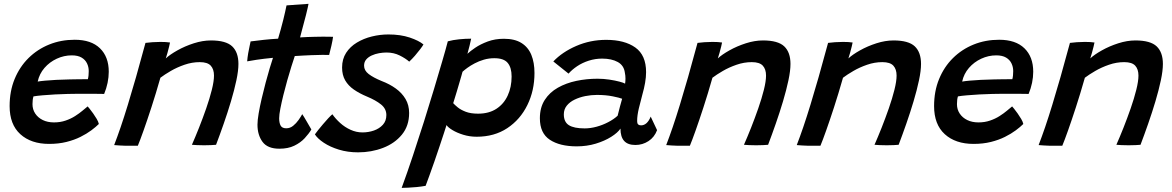

<svg xmlns="http://www.w3.org/2000/svg" viewBox="-20 -736 5968 978"><path d="M483.5 -104.5Q468.5 -89.5 445 -72Q421.5 -54.5 390 -38.8Q358.5 -23 318.5 -13Q278.5 -3 230 -3Q138 -3 83.5 -52.5Q29 -102 29 -195.5Q29 -271.5 54.5 -333.5Q80 -395.5 125.2 -440.2Q170.5 -485 230.5 -509.2Q290.5 -533.5 360.5 -533.5Q444.5 -533.5 489.2 -490Q534 -446.5 534 -370.5Q534 -343 528 -314Q522 -285 510.5 -257.5Q504.5 -258 482.5 -258Q460.5 -258 430.8 -258.2Q401 -258.5 372.5 -258.2Q344 -258 325.5 -257.5Q295 -257 260.5 -255Q226 -253 196.5 -250.5Q167 -248 150.5 -245Q145.5 -229.5 145.5 -205.5Q145.5 -178.5 159.5 -157.5Q173.5 -136.5 198 -124.5Q222.5 -112.5 255 -112.5Q287 -112.5 314 -121.8Q341 -131 362.5 -144.8Q384 -158.5 400 -172Q416 -185.5 426.5 -194Q429 -191.5 437 -181.5Q445 -171.5 454.8 -157.8Q464.5 -144 472.8 -130Q481 -116 483.5 -104.5ZM172 -320.5Q185.5 -323 210 -325.2Q234.5 -327.5 266.8 -329.2Q299 -331 335 -331.5Q356 -332 376 -332.2Q396 -332.5 410 -332.5Q424 -332.5 427.5 -332.5Q430 -341 431 -352.2Q432 -363.5 432 -374Q432 -395 423.2 -413.2Q414.5 -431.5 395.5 -442.8Q376.5 -454 345.5 -454Q306 -454 269.2 -437Q232.5 -420 206.5 -390Q180.5 -360 172 -320.5Z M682 6.5Q670.5 6.5 654.2 6.5Q638 6.5 621.5 6.5Q607 6 588.5 5Q570 4 561.5 3Q577.5 -38.5 594.8 -89Q612 -139.5 631.2 -202.2Q650.5 -265 672.8 -343Q695 -421 721 -517.5Q736 -519.5 756.2 -521Q776.5 -522.5 797 -522.5Q810.5 -522.5 823.8 -521.8Q837 -521 846 -519.5Q845.5 -514.5 841.5 -499Q837.5 -483.5 833 -466.5Q828.5 -449.5 824.5 -438.5Q845.5 -458 883.8 -479.5Q922 -501 967.2 -515.5Q1012.5 -530 1054.5 -530Q1131 -530 1162.8 -499.8Q1194.5 -469.5 1194.5 -410.5Q1194.5 -376 1184 -326.5Q1173.5 -277 1156.5 -220Q1139.5 -163 1119.5 -105.8Q1099.5 -48.5 1080.5 1.5Q1072 2.5 1055.2 3.2Q1038.5 4 1020 4Q1000.5 4 983.5 3.2Q966.5 2.5 957.5 1.5Q974.5 -37 993.8 -85.5Q1013 -134 1030.5 -184.2Q1048 -234.5 1059 -278.5Q1070 -322.5 1070 -351Q1070 -383.5 1053.5 -401.5Q1037 -419.5 997.5 -419.5Q958 -419.5 919.8 -406.2Q881.5 -393 849.8 -374.5Q818 -356 797 -340Q773.5 -257.5 751.2 -189.2Q729 -121 711.2 -71Q693.5 -21 682 6.5Z M1566 -76.5Q1553 -54.5 1531.8 -31.8Q1510.5 -9 1479 6.2Q1447.5 21.5 1403 21.5Q1343 21.5 1317.2 -13.5Q1291.5 -48.5 1291.5 -101Q1291.5 -123 1297.5 -158.2Q1303.5 -193.5 1313 -234.2Q1322.5 -275 1333.2 -315.2Q1344 -355.5 1354 -389Q1364 -422.5 1370.5 -441.5Q1323.5 -437 1287 -431.5Q1250.5 -426 1239 -423.5Q1240.5 -443 1244.2 -464.8Q1248 -486.5 1251.8 -503.2Q1255.5 -520 1256.5 -525Q1286 -529 1323 -533Q1360 -537 1396.5 -539Q1403.5 -562 1410.2 -586.8Q1417 -611.5 1423 -635.5Q1428 -656 1432.5 -675.8Q1437 -695.5 1439.5 -708.5L1551.5 -716.5Q1551 -712.5 1547.5 -697Q1544 -681.5 1538.5 -659.2Q1533 -637 1526 -612Q1522 -597 1517.5 -580Q1513 -563 1508.5 -545.5Q1524.5 -546.5 1546.8 -547.5Q1569 -548.5 1582.5 -548.5Q1605.5 -549.5 1625.5 -549.2Q1645.5 -549 1659.2 -548.8Q1673 -548.5 1676.5 -548.5Q1674.5 -531.5 1668.2 -503.8Q1662 -476 1656.5 -456Q1651.5 -456.5 1622.8 -456.5Q1594 -456.5 1566 -455Q1546.5 -454.5 1523.2 -453Q1500 -451.5 1481.5 -450.5Q1474.5 -429.5 1464.2 -397Q1454 -364.5 1443.2 -326.5Q1432.5 -288.5 1423.2 -251Q1414 -213.5 1408 -182.5Q1402 -151.5 1402 -133.5Q1402 -110 1409.5 -96.2Q1417 -82.5 1438 -82.5Q1457.5 -82.5 1473.2 -95.2Q1489 -108 1500.8 -124.8Q1512.5 -141.5 1519.5 -154.5Q1522 -151.5 1528.8 -140.2Q1535.5 -129 1543.5 -115.2Q1551.5 -101.5 1557.8 -90.5Q1564 -79.5 1566 -76.5Z M1804 40Q1751 40 1706.2 26.2Q1661.5 12.5 1629.5 -8.8Q1597.5 -30 1584 -51.5Q1589 -59 1600.2 -73Q1611.5 -87 1625 -103Q1638.5 -119 1651.5 -133Q1664.5 -147 1673 -154Q1689 -131 1712.8 -109.5Q1736.5 -88 1765.8 -74.8Q1795 -61.5 1826.5 -61.5Q1857 -61.5 1884.8 -71.2Q1912.5 -81 1930.2 -100.5Q1948 -120 1948 -150Q1948 -182 1921 -203.8Q1894 -225.5 1849.5 -244Q1811 -260 1782.5 -279.8Q1754 -299.5 1738.2 -326.8Q1722.5 -354 1722.5 -392Q1722.5 -435 1743 -466.8Q1763.5 -498.5 1798 -519.2Q1832.5 -540 1874.2 -550.2Q1916 -560.5 1958.5 -560.5Q2020 -560.5 2067 -544.8Q2114 -529 2137 -509.5Q2132 -500.5 2120.2 -485Q2108.5 -469.5 2093.8 -452.5Q2079 -435.5 2064.5 -422Q2046 -438.5 2015.8 -453.5Q1985.5 -468.5 1949 -468.5Q1930.5 -468.5 1910.8 -465Q1891 -461.5 1873.5 -453.5Q1856 -445.5 1845.2 -432.8Q1834.5 -420 1834.5 -401.5Q1834.5 -377 1857.8 -359Q1881 -341 1923.5 -323.5Q1964.5 -308 1996 -285.2Q2027.5 -262.5 2045.8 -231.5Q2064 -200.5 2064 -160.5Q2064 -95 2027.2 -50.2Q1990.5 -5.5 1931.2 17.2Q1872 40 1804 40Z M2026 221Q2054.5 143.5 2083.2 57Q2112 -29.5 2139.5 -116.2Q2167 -203 2190.5 -281.8Q2214 -360.5 2232.5 -423.5Q2251 -486.5 2261 -525.5Q2286.5 -532.5 2318.8 -535.8Q2351 -539 2380 -539Q2377.5 -525.5 2371.8 -502.8Q2366 -480 2361 -462Q2374.5 -475 2401 -493Q2427.5 -511 2464.8 -524.8Q2502 -538.5 2547 -538.5Q2602 -538.5 2636.2 -517Q2670.5 -495.5 2686.5 -456.5Q2702.5 -417.5 2702.5 -364Q2702.5 -274.5 2666.2 -200.8Q2630 -127 2564 -83.2Q2498 -39.5 2408 -39.5Q2372.5 -39.5 2340 -49.5Q2307.5 -59.5 2284.5 -73.5Q2261.5 -87.5 2254.5 -99Q2251 -87.5 2241.5 -58.5Q2232 -29.5 2219.2 8.8Q2206.5 47 2192.8 86.5Q2179 126 2167 159Q2155 192 2148 210.5Q2126.5 214.5 2102.8 216.8Q2079 219 2058.5 220Q2038 221 2026 221ZM2415 -157Q2470.5 -157 2508.5 -181.8Q2546.5 -206.5 2566.2 -249.5Q2586 -292.5 2586 -346.5Q2586 -391.5 2566.2 -415.5Q2546.5 -439.5 2498 -439.5Q2470 -439.5 2444.5 -432Q2419 -424.5 2397.8 -413.2Q2376.5 -402 2360.8 -390.5Q2345 -379 2336 -370.5Q2334.5 -364.5 2329.8 -348.2Q2325 -332 2319 -311.2Q2313 -290.5 2306.8 -269.8Q2300.5 -249 2295.5 -233Q2290.5 -217 2288.5 -210.5Q2296 -202 2311.5 -189.2Q2327 -176.5 2352.2 -166.8Q2377.5 -157 2415 -157Z M2917.5 9.5Q2831.5 9.5 2780.8 -24Q2730 -57.5 2730 -133.5Q2730 -188.5 2754.8 -227Q2779.5 -265.5 2821.5 -289.2Q2863.5 -313 2915.8 -324Q2968 -335 3023.5 -335Q3054 -335 3083.8 -330.5Q3113.5 -326 3135.2 -320.2Q3157 -314.5 3164 -310Q3166 -321.5 3166 -336.2Q3166 -351 3163 -365Q3158.5 -402.5 3127 -420Q3095.5 -437.5 3047 -437.5Q3012 -437.5 2979.2 -427Q2946.5 -416.5 2920.2 -399Q2894 -381.5 2876 -361L2798.5 -423Q2844 -471 2915.5 -502Q2987 -533 3067.5 -533Q3161.5 -533 3216.2 -494Q3271 -455 3271 -368.5Q3271 -343.5 3266 -314.5Q3261 -285.5 3252.5 -256Q3242.5 -219.5 3234 -183.5Q3225.5 -147.5 3225.5 -121Q3225.5 -106.5 3230.8 -102Q3236 -97.5 3245.5 -97.5Q3261 -97.5 3273.5 -109Q3286 -120.5 3294.5 -142L3327 -73Q3313.5 -37 3283.2 -17.2Q3253 2.5 3216.5 2.5Q3178 2.5 3159.2 -18.2Q3140.5 -39 3140.5 -81Q3126.5 -60 3093.2 -39Q3060 -18 3014.5 -4.2Q2969 9.5 2917.5 9.5ZM2958 -82Q2987.5 -82 3018.8 -90.5Q3050 -99 3078.2 -113.8Q3106.5 -128.5 3126 -146.5Q3132.5 -172 3138 -193.5Q3143.5 -215 3149 -233Q3137 -238 3101.5 -245.2Q3066 -252.5 3020.5 -252.5Q2991 -252.5 2961.2 -246.5Q2931.5 -240.5 2906.8 -228.5Q2882 -216.5 2867 -197.8Q2852 -179 2852 -153.5Q2852 -114.5 2878 -98.2Q2904 -82 2958 -82Z M3494 6.5Q3482.5 6.5 3466.2 6.5Q3450 6.5 3433.5 6.5Q3419 6 3400.5 5Q3382 4 3373.5 3Q3389.5 -38.5 3406.8 -89Q3424 -139.5 3443.2 -202.2Q3462.5 -265 3484.8 -343Q3507 -421 3533 -517.5Q3548 -519.5 3568.2 -521Q3588.5 -522.5 3609 -522.5Q3622.5 -522.5 3635.8 -521.8Q3649 -521 3658 -519.5Q3657.5 -514.5 3653.5 -499Q3649.5 -483.5 3645 -466.5Q3640.5 -449.5 3636.5 -438.5Q3657.5 -458 3695.8 -479.5Q3734 -501 3779.2 -515.5Q3824.5 -530 3866.5 -530Q3943 -530 3974.8 -499.8Q4006.5 -469.5 4006.5 -410.5Q4006.5 -376 3996 -326.5Q3985.5 -277 3968.5 -220Q3951.5 -163 3931.5 -105.8Q3911.5 -48.5 3892.5 1.5Q3884 2.5 3867.2 3.2Q3850.5 4 3832 4Q3812.5 4 3795.5 3.2Q3778.5 2.5 3769.5 1.5Q3786.5 -37 3805.8 -85.5Q3825 -134 3842.5 -184.2Q3860 -234.5 3871 -278.5Q3882 -322.5 3882 -351Q3882 -383.5 3865.5 -401.5Q3849 -419.5 3809.5 -419.5Q3770 -419.5 3731.8 -406.2Q3693.5 -393 3661.8 -374.5Q3630 -356 3609 -340Q3585.5 -257.5 3563.2 -189.2Q3541 -121 3523.2 -71Q3505.5 -21 3494 6.5Z M4159 6.5Q4147.5 6.5 4131.2 6.5Q4115 6.5 4098.5 6.5Q4084 6 4065.5 5Q4047 4 4038.5 3Q4054.5 -38.5 4071.8 -89Q4089 -139.5 4108.2 -202.2Q4127.5 -265 4149.8 -343Q4172 -421 4198 -517.5Q4213 -519.5 4233.2 -521Q4253.5 -522.5 4274 -522.5Q4287.5 -522.5 4300.8 -521.8Q4314 -521 4323 -519.5Q4322.5 -514.5 4318.5 -499Q4314.5 -483.5 4310 -466.5Q4305.5 -449.5 4301.5 -438.5Q4322.5 -458 4360.8 -479.5Q4399 -501 4444.2 -515.5Q4489.5 -530 4531.5 -530Q4608 -530 4639.8 -499.8Q4671.5 -469.5 4671.5 -410.5Q4671.5 -376 4661 -326.5Q4650.5 -277 4633.5 -220Q4616.5 -163 4596.5 -105.8Q4576.5 -48.5 4557.5 1.5Q4549 2.5 4532.2 3.2Q4515.5 4 4497 4Q4477.5 4 4460.5 3.2Q4443.5 2.5 4434.5 1.5Q4451.5 -37 4470.8 -85.5Q4490 -134 4507.5 -184.2Q4525 -234.5 4536 -278.5Q4547 -322.5 4547 -351Q4547 -383.5 4530.5 -401.5Q4514 -419.5 4474.5 -419.5Q4435 -419.5 4396.8 -406.2Q4358.5 -393 4326.8 -374.5Q4295 -356 4274 -340Q4250.5 -257.5 4228.2 -189.2Q4206 -121 4188.2 -71Q4170.5 -21 4159 6.5Z M5192.5 -104.5Q5177.5 -89.5 5154 -72Q5130.5 -54.5 5099 -38.8Q5067.5 -23 5027.5 -13Q4987.5 -3 4939 -3Q4847 -3 4792.5 -52.5Q4738 -102 4738 -195.5Q4738 -271.5 4763.5 -333.5Q4789 -395.5 4834.2 -440.2Q4879.5 -485 4939.5 -509.2Q4999.5 -533.5 5069.5 -533.5Q5153.5 -533.5 5198.2 -490Q5243 -446.5 5243 -370.5Q5243 -343 5237 -314Q5231 -285 5219.5 -257.5Q5213.5 -258 5191.5 -258Q5169.5 -258 5139.8 -258.2Q5110 -258.5 5081.5 -258.2Q5053 -258 5034.5 -257.5Q5004 -257 4969.5 -255Q4935 -253 4905.5 -250.5Q4876 -248 4859.5 -245Q4854.5 -229.5 4854.5 -205.5Q4854.5 -178.5 4868.5 -157.5Q4882.5 -136.5 4907 -124.5Q4931.5 -112.5 4964 -112.5Q4996 -112.5 5023 -121.8Q5050 -131 5071.5 -144.8Q5093 -158.5 5109 -172Q5125 -185.5 5135.5 -194Q5138 -191.5 5146 -181.5Q5154 -171.5 5163.8 -157.8Q5173.5 -144 5181.8 -130Q5190 -116 5192.5 -104.5ZM4881 -320.5Q4894.5 -323 4919 -325.2Q4943.5 -327.5 4975.8 -329.2Q5008 -331 5044 -331.5Q5065 -332 5085 -332.2Q5105 -332.5 5119 -332.5Q5133 -332.5 5136.5 -332.5Q5139 -341 5140 -352.2Q5141 -363.5 5141 -374Q5141 -395 5132.2 -413.2Q5123.5 -431.5 5104.5 -442.8Q5085.5 -454 5054.5 -454Q5015 -454 4978.2 -437Q4941.5 -420 4915.5 -390Q4889.5 -360 4881 -320.5Z M5391 6.5Q5379.5 6.5 5363.2 6.5Q5347 6.5 5330.5 6.5Q5316 6 5297.5 5Q5279 4 5270.5 3Q5286.5 -38.5 5303.8 -89Q5321 -139.5 5340.2 -202.2Q5359.5 -265 5381.8 -343Q5404 -421 5430 -517.5Q5445 -519.5 5465.2 -521Q5485.5 -522.5 5506 -522.5Q5519.5 -522.5 5532.8 -521.8Q5546 -521 5555 -519.5Q5554.5 -514.5 5550.5 -499Q5546.5 -483.5 5542 -466.5Q5537.5 -449.5 5533.5 -438.5Q5554.5 -458 5592.8 -479.5Q5631 -501 5676.2 -515.5Q5721.5 -530 5763.5 -530Q5840 -530 5871.8 -499.8Q5903.5 -469.5 5903.5 -410.5Q5903.5 -376 5893 -326.5Q5882.5 -277 5865.5 -220Q5848.5 -163 5828.5 -105.8Q5808.5 -48.5 5789.5 1.5Q5781 2.5 5764.2 3.2Q5747.5 4 5729 4Q5709.5 4 5692.5 3.2Q5675.5 2.5 5666.5 1.5Q5683.5 -37 5702.8 -85.5Q5722 -134 5739.5 -184.2Q5757 -234.5 5768 -278.5Q5779 -322.5 5779 -351Q5779 -383.5 5762.5 -401.5Q5746 -419.5 5706.5 -419.5Q5667 -419.5 5628.8 -406.2Q5590.5 -393 5558.8 -374.5Q5527 -356 5506 -340Q5482.5 -257.5 5460.2 -189.2Q5438 -121 5420.2 -71Q5402.5 -21 5391 6.5Z"/></svg>

Font: Grandstander Thin Medium
Style: Italic
Weight: 500
Italic angle: -15°
Version: Version 1.200